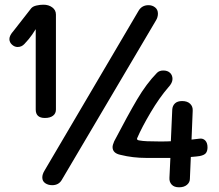

<svg xmlns="http://www.w3.org/2000/svg" viewBox="-20 -787 933 817"><path d="M171 -285Q132 -285 132 -321V-663Q130 -659 117 -640Q104 -621 84 -600Q72 -587 55 -587Q42 -587 31 -597Q20 -607 20 -621Q20 -636 38 -656L113 -752Q120 -760 135 -763.5Q150 -767 165 -767Q187 -767 202.5 -755.5Q218 -744 218 -725V-321Q218 -304 205.5 -294.5Q193 -285 171 -285ZM643 -699 242 -20Q229 1 202 1Q185 1 172.5 -7.5Q160 -16 160 -32Q160 -46 170 -62L569 -740Q583 -765 612 -765Q628 -765 640 -755.5Q652 -746 652 -729Q652 -713 643 -699ZM863 -160Q863 -145 856.5 -136Q850 -127 830 -123Q818 -121 792 -119L788 -26Q788 -11 775.5 -0.5Q763 10 742 10Q721 10 710.5 -1.5Q700 -13 701 -30L705 -115H603Q545 -115 493 -128Q459 -135 459 -161Q459 -170 466 -186Q524 -297 563.5 -364Q603 -431 648 -477Q658 -487 675 -487Q693 -487 703.5 -477Q714 -467 714 -451Q714 -434 696 -415Q658 -371 621 -308.5Q584 -246 565 -202Q563 -198 563 -196Q563 -190 576 -189Q594 -185 661 -185Q692 -185 707 -186L713 -321Q714 -337 724.5 -347Q735 -357 755 -357Q777 -357 789 -345.5Q801 -334 800 -316L795 -193L829 -197Q844 -199 853.5 -189Q863 -179 863 -160Z"/></svg>

Font: Mali Medium
Style: Regular
Weight: 500
Version: Version 1.000; ttfautohint (v1.6)